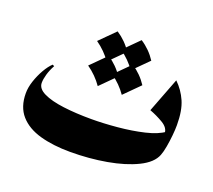

<svg xmlns="http://www.w3.org/2000/svg" viewBox="-87 -570 763 689"><g transform="rotate(20 294.0 -225.5)"><path d="M82 -262.2Q71.3 -242.7 65.9 -223.9Q60.5 -205.1 60.5 -190.9Q60.5 -168.9 88.6 -155.3Q116.7 -141.6 164.8 -135.5Q212.9 -129.4 272 -129.4Q317.4 -129.4 370.8 -134.3Q424.3 -139.2 470.7 -150.1Q517.1 -161.1 541.5 -179.2L537.1 -170.9Q537.1 -192.4 512 -207.3Q486.8 -222.2 460.4 -231.9L511.2 -364.3Q538.1 -338.4 553.2 -304Q568.4 -269.5 568.4 -213.9Q568.4 -197.3 566.2 -174.6Q564 -151.9 560.1 -129.9Q556.2 -107.9 550.8 -94.2Q538.1 -61.5 491.7 -38.8Q445.3 -16.1 379.2 -4.4Q313 7.3 240.7 7.3Q175.3 7.3 125.2 -6.8Q75.2 -21 47.4 -52.7Q19.5 -84.5 19.5 -136.7Q19.5 -158.7 27.8 -183.6Q36.1 -208.5 48.8 -230.7Q61.5 -252.9 75.2 -265.6ZM253.4 -457.5Q288.6 -434.6 311 -399.9L253.4 -342.3Q230.5 -375.5 195.8 -399.9ZM345.2 -457.5Q380.4 -434.6 402.8 -399.9L345.2 -342.3Q322.3 -375.5 287.6 -399.9ZM253.4 -363.8Q288.6 -340.8 311 -306.2L253.4 -248.5Q230.5 -281.7 195.8 -306.2ZM345.2 -363.8Q380.4 -340.8 402.8 -306.2L345.2 -248.5Q322.3 -281.7 287.6 -306.2Z"/></g></svg>

Font: Lateef ExtraBold
Style: Regular
Weight: 800
Designer: SIL International
Foundry: SIL International
Version: Version 4.200